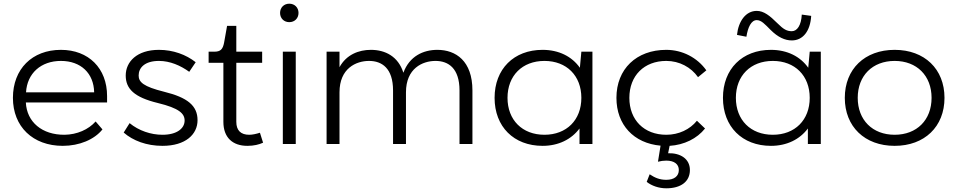

<svg xmlns="http://www.w3.org/2000/svg" viewBox="-20 -780 5186 1040"><path d="M50 -250C50 -94 158 10 320 10C410 10 491 -24 535 -79L498 -122C459 -78 397 -51 330 -50C208 -49 125 -119 120 -225H560V-260C560 -410 460 -510 310 -510C154 -510 50 -406 50 -250ZM121 -280C127 -383 202 -450 310 -450C418 -450 488 -383 490 -280Z M841 -510C721 -510 661 -445 661 -371C661 -299 707 -253 835 -222C950 -194 980 -165 980 -127C980 -85 939 -50 860 -50C797 -50 732 -72 682 -113L650 -62C700 -18 774 10 860 10C985 10 1050 -52 1050 -129C1050 -208 995 -252 869 -283C757 -311 731 -335 731 -371C731 -413 764 -450 841 -450C901 -450 958 -425 1005 -391L1040 -443C988 -484 918 -510 841 -510Z M1110 -440H1190V-120C1190 -35 1240 10 1320 10C1355 10 1383 3 1405 -7L1388 -61C1369 -55 1348 -50 1330 -50C1284 -50 1260 -74 1260 -120V-440H1400V-500H1260V-640H1210L1194 -550C1187 -512 1174 -500 1140 -500H1110Z M1512 -500V0H1582V-500ZM1547 -760C1518 -760 1497 -739 1497 -710C1497 -681 1518 -660 1547 -660C1576 -660 1597 -681 1597 -710C1597 -739 1576 -760 1547 -760Z M2109 -290V0H2179V-280C2179 -410 2269 -450 2339 -450C2409 -450 2469 -410 2469 -290V0H2539V-290C2539 -450 2449 -510 2349 -510C2273 -510 2198 -476 2165 -386C2137 -475 2066 -510 1989 -510C1923 -510 1856 -484 1819 -416V-500H1749V0H1819V-280C1819 -410 1909 -450 1979 -450C2049 -450 2109 -410 2109 -290Z M3119 0H3189V-500H3129L3121 -413C3078 -474 3007 -510 2919 -510C2763 -510 2659 -406 2659 -250C2659 -94 2763 10 2919 10C3005 10 3075 -25 3119 -84ZM2929 -50C2809 -50 2729 -130 2729 -250C2729 -370 2809 -450 2929 -450C3049 -450 3129 -370 3129 -250C3129 -130 3049 -50 2929 -50Z M3799 -84 3755 -126C3717 -79 3657 -50 3589 -50C3469 -50 3389 -130 3389 -250C3389 -370 3469 -450 3589 -450C3660 -450 3723 -416 3761 -362L3806 -399C3757 -468 3676 -510 3589 -510C3427 -510 3319 -406 3319 -250C3319 -104 3413 -4 3558 9L3544 96C3559 92 3574 90 3589 90C3632 90 3657 109 3657 141C3657 174 3632 194 3589 194C3552 194 3526 182 3499 164L3483 205C3509 226 3548 240 3589 240C3669 240 3717 203 3717 141C3717 80 3665 48 3599 50L3607 10C3686 5 3755 -29 3799 -84Z M4356 0H4426V-500H4366L4358 -413C4315 -474 4244 -510 4156 -510C4000 -510 3896 -406 3896 -250C3896 -94 4000 10 4156 10C4242 10 4312 -25 4356 -84ZM4166 -50C4046 -50 3966 -130 3966 -250C3966 -370 4046 -450 4166 -450C4286 -450 4366 -370 4366 -250C4366 -130 4286 -50 4166 -50ZM4374 -694 4323 -701C4320 -643 4298 -611 4269 -611C4242 -611 4224 -621 4190 -655C4150 -695 4117 -721 4079 -721C4020 -721 3980 -666 3972 -591L4023 -581C4031 -632 4049 -671 4079 -671C4104 -671 4123 -649 4154 -618C4194 -578 4232 -561 4269 -561C4329 -561 4369 -611 4374 -694Z M4826 -510C4664 -510 4556 -406 4556 -250C4556 -94 4664 10 4826 10C4988 10 5096 -94 5096 -250C5096 -406 4988 -510 4826 -510ZM4826 -50C4706 -50 4626 -130 4626 -250C4626 -370 4706 -450 4826 -450C4946 -450 5026 -370 5026 -250C5026 -130 4946 -50 4826 -50Z"/></svg>

Font: Gully Light
Style: Regular
Weight: 300
Designer: jaikishan Patel
Foundry: MagicType
Version: Version 1.000;Glyphs 3.2 (3242)